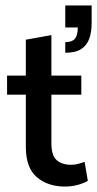

<svg xmlns="http://www.w3.org/2000/svg" viewBox="-20 -676 357 706"><path d="M219 10Q156 10 115.5 -24.5Q75 -59 75 -136V-328H6V-398H75V-530L169 -547V-398H279V-328H169V-149Q169 -104 188.5 -87Q208 -70 242 -70Q255 -70 268 -73.5Q281 -77 291 -81L303 -11Q288 -2 265.5 4Q243 10 219 10ZM220 -482V-521Q245 -521 255.5 -533.5Q266 -546 266 -575H220V-656H317V-592Q317 -557 308 -533Q299 -509 278.5 -495.5Q258 -482 220 -482Z"/></svg>

Font: Rokkitt Medium
Style: Regular
Weight: 500
Version: Version 3.103